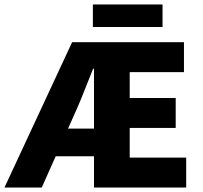

<svg xmlns="http://www.w3.org/2000/svg" viewBox="-38 -840 908 860"><path d="M-18 0 285 -651H786V-517H543V-401H749V-267H543V-134H796V0H383V-532H379Q360 -485 342 -439Q324 -393 306 -352L149 0ZM134 -140V-264H466V-140ZM378 -719V-820H690V-719Z"/></svg>

Font: Source Sans 3 ExtraLight ExtraBold
Style: Regular
Weight: 800
Version: Version 3.052;hotconv 1.1.0;makeotfexe 2.6.0